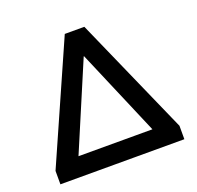

<svg xmlns="http://www.w3.org/2000/svg" viewBox="-124 -837 992 968"><g transform="rotate(-20 372.0 -352.5)"><path d="M40 0V-72L320 -705H425L705 -72V0ZM371 -566 158 -64V-102H587V-64L373 -566Z"/></g></svg>

Font: NunitoSans3
Style: Bold
Weight: 700
Designer: Vernon Adams
Foundry: Vernon Adams
Version: Version 3.101;gftools[0.9.27]